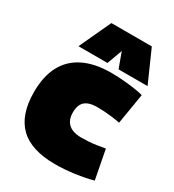

<svg xmlns="http://www.w3.org/2000/svg" viewBox="-190 -899 927 1020"><g transform="rotate(30 273.0 -389.5)"><path d="M18 -267Q18 -363 52.5 -428Q87 -493 155.5 -526.5Q224 -560 324 -560Q360 -560 396 -557Q432 -554 464.5 -549.5Q497 -545 522 -538L491 -351Q466 -356 442 -359Q418 -362 395 -363.5Q372 -365 350 -365Q316 -365 294 -355.5Q272 -346 261.5 -326.5Q251 -307 251 -276Q251 -244 263.5 -223Q276 -202 299.5 -192Q323 -182 356 -182Q380 -182 402 -183.5Q424 -185 447.5 -188.5Q471 -192 499 -197L533 -20Q486 -7 425 1.5Q364 10 305 10Q159 10 88.5 -59Q18 -128 18 -267ZM101 -595 191 -789H439L525 -595H347L313 -688L279 -595Z"/></g></svg>

Font: Georama ExtraCondensed Thin Black
Style: Regular
Weight: 900
Version: Version 1.001